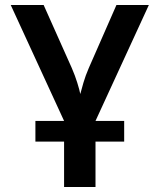

<svg xmlns="http://www.w3.org/2000/svg" viewBox="-20 -750 640 770"><path d="M122 -182V-265H237L23 -730H155L268 -477Q281 -447 290 -418Q299 -389 302 -373Q306 -389 314.5 -418Q323 -447 336 -477L447 -730H577L363 -265H478V-182H363V0H237V-182Z"/></svg>

Font: Pitagon Sans Mono
Style: Bold
Weight: 700
Monospace: yes
Designer: Travis Tran
Foundry: Pitagon
Version: Version 1.001; ttfautohint (v1.8.4.7-5d5b);gftools[0.9.26]